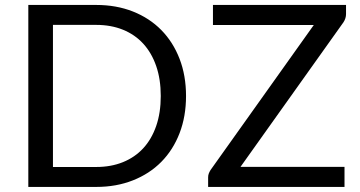

<svg xmlns="http://www.w3.org/2000/svg" viewBox="-20 -736 1416 756"><path d="M712.5 -358Q712.5 -277.5 687 -211.5Q661.5 -145.5 615 -98.5Q568.5 -51.5 503.2 -25.8Q438 0 359 0H91.5V-716.5H359Q438 -716.5 503.2 -690.8Q568.5 -665 615 -617.8Q661.5 -570.5 687 -504.5Q712.5 -438.5 712.5 -358ZM613 -358Q613 -424 595 -476Q577 -528 544 -564Q511 -600 464 -619Q417 -638 359 -638H188.5V-78.5H359Q417 -78.5 464 -97.5Q511 -116.5 544 -152.2Q577 -188 595 -240Q613 -292 613 -358ZM1342.5 -680.5Q1342.5 -664 1332.5 -648.5L927 -79H1336.5V0H799.5V-38Q799.5 -46 802.2 -53Q805 -60 809 -66.5L1215.5 -637.5H818.5V-716.5H1342.5Z"/></svg>

Font: Lato 2
Style: Regular
Weight: 400
Designer: Lukasz Dziedzic with Adam Twardoch and Botio Nikoltchev
Foundry: tyPoland Lukasz Dziedzic
Version: Version 2.015; 2015-08-06; http://www.latofonts.com/